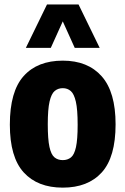

<svg xmlns="http://www.w3.org/2000/svg" viewBox="-20 -828 560 858"><path d="M260.5 10.5Q148 10.5 86 -57.5Q24 -125.5 24 -271Q24 -419.5 85.8 -488.2Q147.5 -557 260.5 -557Q372.5 -557 434.5 -487Q496.5 -417 496.5 -272.5Q496.5 -125.5 434.8 -57.5Q373 10.5 260.5 10.5ZM260.5 -112.5Q282 -112.5 297 -124.5Q312 -136.5 319.5 -170.5Q327 -204.5 327 -270.5Q327 -338.5 319 -373.5Q311 -408.5 296.2 -421.2Q281.5 -434 260.5 -434Q239.5 -434 224.5 -421.5Q209.5 -409 201.5 -374.2Q193.5 -339.5 193.5 -273Q193.5 -206 201 -171.5Q208.5 -137 223.5 -124.8Q238.5 -112.5 260.5 -112.5ZM95.5 -614 190 -808H331L425.5 -614H314L260.5 -732.5L207 -614Z"/></svg>

Font: Encode Sans Condensed ExtraBold
Style: Regular
Weight: 800
Width: 3
Designer: Multiple Designers
Foundry: Impallari Type
Version: Version 3.000; ttfautohint (v1.8.3) -l 8 -r 50 -G 200 -x 14 